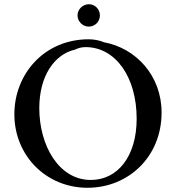

<svg xmlns="http://www.w3.org/2000/svg" viewBox="-20 -875 833 909"><path d="M400 -749C430 -749 453 -773 453 -802C453 -831 430 -855 401 -855C372 -855 347 -831 347 -802C347 -773 372 -749 400 -749ZM400 -689C189 -689 48 -524 48 -334C48 -138 199 14 394 14C588 14 745 -133 745 -342C745 -517 624 -647 472 -675C451 -684 425 -689 400 -689ZM385 -652C527 -652 627 -510 627 -313C627 -136 538 -23 410 -23C258 -23 166 -187 166 -363C166 -516 238 -618 335 -640C349 -647 366 -652 385 -652Z"/></svg>

Font: Sibila
Style: Regular
Weight: 400
Designer: Stefan Peev
Foundry: Context Ltd
Version: Version 1.000